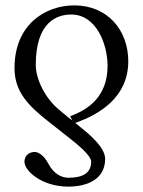

<svg xmlns="http://www.w3.org/2000/svg" viewBox="-20 -459 530 714"><path d="M232 -24 202 -49C147 -93 113 -166 113 -217C113 -380 194 -405 245 -405C338 -405 380 -295 380 -214C380 -100 308 -51 241 -27L249 -11ZM260 -2C349 -33 457 -97 457 -231C457 -348 379 -439 256 -439C150 -439 34 -369 34 -206C34 -119 83 -67 164 -4L235 52C271 80 319 120 319 142C319 185 287 202 235 202C209 202 180 188 160 150C141 114 119 106 109 106C95 106 71 114 71 143C71 176 135 235 234 235C304 235 371 208 371 132C371 90 316 43 278 13Z"/></svg>

Font: Libertinus Math
Style: Regular
Weight: 400
Designer: Philipp H. Poll
Foundry: Khaled Hosny
Version: Version 6.2